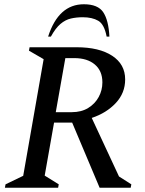

<svg xmlns="http://www.w3.org/2000/svg" viewBox="-20 -882 682 902"><path d="M3 0 6 -16 89 -56 185 -604 116 -644 119 -660H340Q446 -660 507 -620Q568 -580 568 -509Q568 -445 524 -398Q480 -351 411 -328L539 -53L597 -16L594 0H448L319 -306H234L190 -57L256 -16L253 0ZM329 -609H287L242 -355H317Q362 -355 394 -374.5Q426 -394 443.5 -426Q461 -458 461 -495Q461 -549 425.5 -579Q390 -609 329 -609ZM206 -710Q255 -862 374 -862Q440 -862 465 -824.5Q490 -787 494 -710H481Q470 -768 441.5 -784.5Q413 -801 369 -801Q339 -801 313 -795Q287 -789 264 -769.5Q241 -750 219 -710Z"/></svg>

Font: Spectral SC Medium
Style: Italic
Weight: 500
Italic angle: -10°
Designer: Jean-Baptiste Levee
Foundry: Production Type
Version: Version 2.001